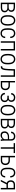

<svg xmlns="http://www.w3.org/2000/svg" viewBox="3250 -3828 588 7127"><g transform="rotate(90 3543.5 -264.0)"><path d="M78.1 0V-528.3H243.2Q327.6 -528.3 373.5 -492.7Q419.4 -457 419.4 -387.2Q419.4 -347.7 398.9 -316.7Q378.4 -285.6 339.4 -271.5Q384.3 -261.7 410.4 -226.8Q436.5 -191.9 436.5 -146.5Q436.5 -76.7 393.6 -38.8Q350.6 -1 273.9 0ZM131.8 -242.7V-49.8H271Q325.2 -49.8 354 -75Q382.8 -100.1 382.8 -147.5Q382.8 -191.4 354 -217Q325.2 -242.7 271 -242.7ZM131.8 -292.5H246.6Q365.2 -292.5 365.2 -385.3Q365.2 -475.1 250.5 -477.5H131.8Z M543 -291Q543 -405.3 594.7 -471.7Q646.5 -538.1 735.8 -538.1Q825.7 -538.1 877.2 -472.7Q928.7 -407.2 929.2 -292.5V-236.3Q929.2 -120.1 877.2 -55.2Q825.2 9.8 736.8 9.8Q648.4 9.8 596.7 -53.7Q544.9 -117.2 543 -228.5ZM597.7 -236.3Q597.7 -145 634.5 -92.8Q671.4 -40.5 736.8 -40.5Q803.7 -40.5 839.1 -90.8Q874.5 -141.1 875 -234.9V-291Q875 -382.3 837.9 -434.8Q800.8 -487.3 735.8 -487.3Q672.9 -487.3 635.7 -436Q598.6 -384.8 597.7 -294.9Z M1221.2 -40.5Q1277.8 -40.5 1308.1 -72.3Q1338.4 -104 1340.8 -163.6H1393.1Q1389.2 -82.5 1341.3 -36.4Q1293.5 9.8 1221.2 9.8Q1127 9.8 1078.9 -50.5Q1030.8 -110.8 1029.8 -229.5V-293.9Q1029.8 -415 1077.9 -476.6Q1126 -538.1 1220.7 -538.1Q1299.3 -538.1 1344.7 -488.5Q1390.1 -439 1393.1 -350.1H1340.8Q1338.4 -415.5 1307.6 -451.4Q1276.9 -487.3 1220.7 -487.3Q1150.4 -487.3 1117.4 -439.9Q1084.5 -392.6 1084.5 -294.4V-234.4Q1084.5 -132.8 1117.7 -86.7Q1150.9 -40.5 1221.2 -40.5Z M1853 0H1798.8V-477.1H1566.4V0H1511.7V-528.3H1853Z M1981.4 -291Q1981.4 -405.3 2033.2 -471.7Q2085 -538.1 2174.3 -538.1Q2264.2 -538.1 2315.7 -472.7Q2367.2 -407.2 2367.7 -292.5V-236.3Q2367.7 -120.1 2315.7 -55.2Q2263.7 9.8 2175.3 9.8Q2086.9 9.8 2035.2 -53.7Q1983.4 -117.2 1981.4 -228.5ZM2036.1 -236.3Q2036.1 -145 2073 -92.8Q2109.9 -40.5 2175.3 -40.5Q2242.2 -40.5 2277.6 -90.8Q2313 -141.1 2313.5 -234.9V-291Q2313.5 -382.3 2276.4 -434.8Q2239.3 -487.3 2174.3 -487.3Q2111.3 -487.3 2074.2 -436Q2037.1 -384.8 2036.1 -294.9Z M2830.6 -528.3V0H2776.4V-477.1H2600.6L2592.8 -281.2Q2586.4 -126 2557.9 -64.2Q2529.3 -2.4 2465.3 0H2440.4V-53.2L2456.1 -53.7Q2498 -55.7 2515.6 -102.8Q2533.2 -149.9 2539.1 -269L2548.3 -528.3Z M3039.1 -336.9H3162.6Q3237.8 -336.9 3282.2 -292Q3326.7 -247.1 3326.7 -169.4Q3326.7 -92.3 3282.5 -46.1Q3238.3 0 3162.6 0H2985.4V-528.3H3039.1ZM3039.1 -286.1V-50.3H3163.6Q3214.8 -50.3 3243.7 -82Q3272.5 -113.8 3272.5 -168Q3272.5 -221.7 3243.2 -253.9Q3213.9 -286.1 3164.1 -286.1Z M3707 -388.2Q3707 -435.5 3678.5 -461.4Q3649.9 -487.3 3599.1 -487.3Q3552.2 -487.3 3520 -457.8Q3487.8 -428.2 3487.8 -385.3H3434.1Q3434.1 -451.7 3481.9 -494.6Q3529.8 -537.6 3599.1 -537.6Q3675.8 -537.6 3718.5 -498.3Q3761.2 -459 3761.2 -387.7Q3761.2 -349.6 3741.7 -318.8Q3722.2 -288.1 3685.1 -271Q3769.5 -241.7 3769.5 -145Q3769.5 -74.2 3723.1 -32.5Q3676.8 9.3 3599.1 9.3Q3524.4 9.3 3475.6 -35.2Q3426.8 -79.6 3426.8 -151.4H3481Q3481 -104.5 3514.9 -72.5Q3548.8 -40.5 3599.1 -40.5Q3654.3 -40.5 3684.6 -68.6Q3714.8 -96.7 3714.8 -144Q3714.8 -196.8 3686.8 -220.2Q3658.7 -243.7 3601.6 -243.7H3532.2V-295.4H3606.9Q3707 -297.4 3707 -388.2Z M3874 -291Q3874 -405.3 3925.8 -471.7Q3977.5 -538.1 4066.9 -538.1Q4156.7 -538.1 4208.3 -472.7Q4259.8 -407.2 4260.3 -292.5V-236.3Q4260.3 -120.1 4208.3 -55.2Q4156.2 9.8 4067.9 9.8Q3979.5 9.8 3927.7 -53.7Q3876 -117.2 3874 -228.5ZM3928.7 -236.3Q3928.7 -145 3965.6 -92.8Q4002.4 -40.5 4067.9 -40.5Q4134.8 -40.5 4170.2 -90.8Q4205.6 -141.1 4206.1 -234.9V-291Q4206.1 -382.3 4168.9 -434.8Q4131.8 -487.3 4066.9 -487.3Q4003.9 -487.3 3966.8 -436Q3929.7 -384.8 3928.7 -294.9Z M4391.1 0V-528.3H4556.2Q4640.6 -528.3 4686.5 -492.7Q4732.4 -457 4732.4 -387.2Q4732.4 -347.7 4711.9 -316.7Q4691.4 -285.6 4652.3 -271.5Q4697.3 -261.7 4723.4 -226.8Q4749.5 -191.9 4749.5 -146.5Q4749.5 -76.7 4706.5 -38.8Q4663.6 -1 4586.9 0ZM4444.8 -242.7V-49.8H4584Q4638.2 -49.8 4667 -75Q4695.8 -100.1 4695.8 -147.5Q4695.8 -191.4 4667 -217Q4638.2 -242.7 4584 -242.7ZM4444.8 -292.5H4559.6Q4678.2 -292.5 4678.2 -385.3Q4678.2 -475.1 4563.5 -477.5H4444.8Z M5155.8 0Q5148.4 -25.4 5146 -73.2Q5121.6 -33.7 5083.3 -12Q5044.9 9.8 5000 9.8Q4931.6 9.8 4893.6 -28.8Q4855.5 -67.4 4855.5 -138.7Q4855.5 -216.3 4908.4 -261.7Q4961.4 -307.1 5054.7 -307.6H5145.5V-381.3Q5145.5 -438 5117.4 -462.6Q5089.4 -487.3 5035.2 -487.3Q4984.9 -487.3 4952.6 -458Q4920.4 -428.7 4920.4 -382.3L4866.2 -382.8Q4866.2 -447.8 4915 -492.9Q4963.9 -538.1 5037.6 -538.1Q5117.2 -538.1 5158.2 -498Q5199.2 -458 5199.2 -381.3V-122.1Q5199.2 -44.4 5213.4 -5.9V0ZM5006.8 -42.5Q5054.7 -42.5 5091.6 -67.4Q5128.4 -92.3 5145.5 -133.8V-262.2H5059.6Q4985.4 -261.2 4947.8 -229.2Q4910.2 -197.3 4910.2 -143.1Q4910.2 -42.5 5006.8 -42.5Z M5660.2 -477.5H5501V0H5446.8V-477.5H5293.5V-528.3H5660.2Z M5818.4 -336.9H5941.9Q6017.1 -336.9 6061.5 -292Q6106 -247.1 6106 -169.4Q6106 -92.3 6061.8 -46.1Q6017.6 0 5941.9 0H5764.6V-528.3H5818.4ZM5818.4 -286.1V-50.3H5942.9Q5994.1 -50.3 6022.9 -82Q6051.8 -113.8 6051.8 -168Q6051.8 -221.7 6022.5 -253.9Q5993.2 -286.1 5943.4 -286.1Z M6396 -40.5Q6452.6 -40.5 6482.9 -72.3Q6513.2 -104 6515.6 -163.6H6567.9Q6564 -82.5 6516.1 -36.4Q6468.3 9.8 6396 9.8Q6301.8 9.8 6253.7 -50.5Q6205.6 -110.8 6204.6 -229.5V-293.9Q6204.6 -415 6252.7 -476.6Q6300.8 -538.1 6395.5 -538.1Q6474.1 -538.1 6519.5 -488.5Q6564.9 -439 6567.9 -350.1H6515.6Q6513.2 -415.5 6482.4 -451.4Q6451.7 -487.3 6395.5 -487.3Q6325.2 -487.3 6292.2 -439.9Q6259.3 -392.6 6259.3 -294.4V-234.4Q6259.3 -132.8 6292.5 -86.7Q6325.7 -40.5 6396 -40.5Z M7009.3 -528.3V0H6955.1V-212.4H6823.2L6714.4 0H6654.8L6767.1 -220.2Q6720.7 -235.8 6696.3 -275.6Q6671.9 -315.4 6671.9 -370.1Q6671.9 -441.9 6715.3 -485.1Q6758.8 -528.3 6834 -528.3ZM6726.1 -369.1Q6726.1 -322.3 6750.7 -293Q6775.4 -263.7 6818.8 -263.2H6955.1V-477.5H6832.5Q6782.7 -477.5 6754.4 -447.8Q6726.1 -418 6726.1 -369.1Z"/></g></svg>

Font: Roboto Condensed Light
Style: Regular
Weight: 300
Designer: Google
Version: Version 2.134; 2016